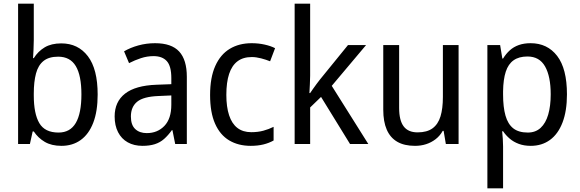

<svg xmlns="http://www.w3.org/2000/svg" viewBox="-20 -780 3141 1040"><path d="M163 -563Q163 -536 161.5 -510.5Q160 -485 159 -465H163Q186 -502 222 -523.5Q258 -545 312 -545Q403 -545 456 -475.5Q509 -406 509 -268Q509 -177 485 -115Q461 -53 417 -21.5Q373 10 313 10Q259 10 222.5 -11.5Q186 -33 163 -68H157L142 0H78V-760H163ZM295 -473Q245 -473 216 -450Q187 -427 175 -382Q163 -337 163 -273V-263Q163 -164 193 -113Q223 -62 297 -62Q360 -62 390.5 -114Q421 -166 421 -269Q421 -371 390.5 -422Q360 -473 295 -473Z M820 -546Q909 -546 950.5 -501Q992 -456 992 -364V0H929L914 -75H911Q891 -47 869 -27.5Q847 -8 818.5 1Q790 10 752 10Q706 10 672 -9Q638 -28 619.5 -64Q601 -100 601 -149Q601 -229 657.5 -273Q714 -317 828 -321L908 -324V-357Q908 -422 883.5 -449Q859 -476 812 -476Q777 -476 743.5 -465Q710 -454 679 -438L652 -502Q686 -522 729.5 -534Q773 -546 820 -546ZM840 -260Q757 -257 723 -229Q689 -201 689 -149Q689 -103 712.5 -81Q736 -59 775 -59Q833 -59 870.5 -98Q908 -137 908 -213V-263Z M1338 10Q1271 10 1221.5 -19.5Q1172 -49 1145 -110Q1118 -171 1118 -265Q1118 -360 1146 -422.5Q1174 -485 1224.5 -515.5Q1275 -546 1343 -546Q1380 -546 1413.5 -538.5Q1447 -531 1470 -519L1443 -448Q1421 -457 1394 -464Q1367 -471 1344 -471Q1297 -471 1266.5 -448Q1236 -425 1221 -379.5Q1206 -334 1206 -266Q1206 -201 1221 -155.5Q1236 -110 1266 -87Q1296 -64 1341 -64Q1377 -64 1406.5 -72Q1436 -80 1462 -93V-19Q1437 -5 1406.5 2.5Q1376 10 1338 10Z M1660 -370Q1660 -350 1658.5 -324Q1657 -298 1656 -276H1660Q1666 -285 1675.5 -298.5Q1685 -312 1695 -325.5Q1705 -339 1713 -349L1865 -536H1963L1777 -315L1975 0H1876L1719 -255L1660 -198V0H1576V-760H1660Z M2464 -536V0H2395L2383 -71H2378Q2363 -44 2339.5 -26Q2316 -8 2288 1Q2260 10 2228 10Q2170 10 2132 -12Q2094 -34 2075 -77.5Q2056 -121 2056 -186V-536H2142V-195Q2142 -128 2166.5 -95.5Q2191 -63 2242 -63Q2293 -63 2323 -85Q2353 -107 2366 -149.5Q2379 -192 2379 -255V-536Z M2854 -546Q2945 -546 2998 -477Q3051 -408 3051 -269Q3051 -179 3027 -116.5Q3003 -54 2959 -22Q2915 10 2855 10Q2819 10 2790.5 -0.5Q2762 -11 2741 -29Q2720 -47 2705 -69H2700Q2702 -51 2703.5 -28Q2705 -5 2705 13V240H2620V-536H2689L2701 -463H2705Q2721 -489 2741.5 -507.5Q2762 -526 2790 -536Q2818 -546 2854 -546ZM2837 -474Q2791 -474 2762 -453.5Q2733 -433 2719.5 -391.5Q2706 -350 2705 -286V-268Q2705 -200 2718 -154Q2731 -108 2760 -85Q2789 -62 2839 -62Q2881 -62 2908.5 -87.5Q2936 -113 2949.5 -159.5Q2963 -206 2963 -269Q2963 -366 2932.5 -420Q2902 -474 2837 -474Z"/></svg>

Font: Noto Sans Devanagari SemiCondensed
Style: Regular
Weight: 400
Width: 4
Designer: Jelle Bosma - Monotype Design Team
Foundry: Monotype Imaging Inc.
Version: Version 2.006